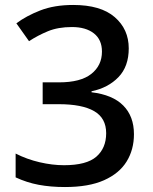

<svg xmlns="http://www.w3.org/2000/svg" viewBox="-20 -744 615 774"><path d="M499 -549Q499 -476 457.5 -433Q416 -390 349 -376V-372Q434 -362 477 -318.5Q520 -275 520 -203Q520 -141 490.5 -93Q461 -45 399.5 -17.5Q338 10 242 10Q184 10 136 1Q88 -8 43 -29V-125Q88 -102 139.5 -90Q191 -78 238 -78Q329 -78 368.5 -112.5Q408 -147 408 -207Q408 -268 359.5 -296Q311 -324 217 -324H152V-412H218Q305 -412 348 -446Q391 -480 391 -536Q391 -584 358.5 -609.5Q326 -635 270 -635Q214 -635 173 -618Q132 -601 97 -578L46 -650Q86 -680 142.5 -702Q199 -724 275 -724Q386 -724 442.5 -675Q499 -626 499 -549Z"/></svg>

Font: Noto Sans Myanmar UI Medium
Style: Regular
Weight: 500
Designer: Monotype Design Team
Foundry: Monotype Imaging Inc.
Version: Version 2.103; ttfautohint (v1.8.4.7-5d5b)